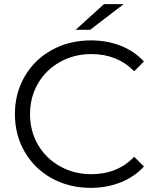

<svg xmlns="http://www.w3.org/2000/svg" viewBox="-20 -901 759 927"><path d="M419 -706Q497 -706 563 -680Q629 -654 675 -604L628 -557Q546 -640 421 -640Q338 -640 270 -602Q202 -564 163.5 -498Q125 -432 125 -350Q125 -268 163.5 -202Q202 -136 270 -98Q338 -60 421 -60Q547 -60 628 -144L675 -97Q629 -47 562.5 -20.5Q496 6 418 6Q314 6 230.5 -40Q147 -86 99.5 -167.5Q52 -249 52 -350Q52 -451 99.5 -532.5Q147 -614 231 -660Q315 -706 419 -706ZM482 -881H577L415 -757H345Z"/></svg>

Font: APTA Sans Regular
Style: Regular
Weight: 400
Version: Version 7.200